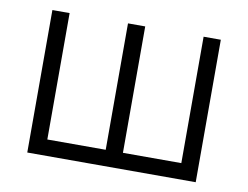

<svg xmlns="http://www.w3.org/2000/svg" viewBox="-64 -630 928 718"><g transform="rotate(10 400.0 -270.5)"><path d="M80.1 -541H145.5V-61H367.2V-541H432.6V-61H654.3V-541H719.7V0H80.1Z"/></g></svg>

Font: Inter 17pt Light
Style: Regular
Weight: 300
Version: Version 4.001;git-66647c0bb